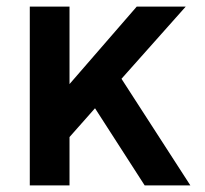

<svg xmlns="http://www.w3.org/2000/svg" viewBox="-20 -560 620 580"><path d="M70 0H190V-146L267 -233L417 0H555L347 -322L541 -540H393L190 -306V-540H70Z"/></svg>

Font: CommitMono-dimboump
Style: Bold
Weight: 700
Monospace: yes
Designer: Eigil Nikolajsen
Foundry: Eigil Nikolajsen
Version: Version 1.143